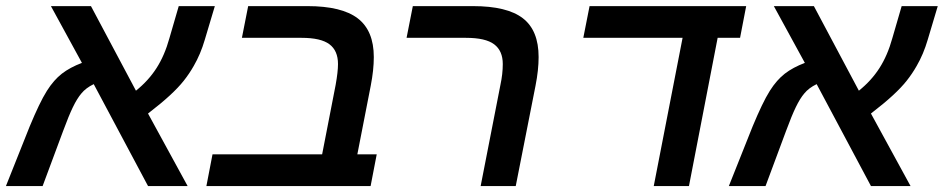

<svg xmlns="http://www.w3.org/2000/svg" viewBox="-38 -624 3165 644"><path d="M173.3 -183.6 105 0H-18.1L61.5 -199.7Q78.1 -239.7 92.3 -269.3Q106.4 -298.8 119.6 -319.8Q142.6 -356 169.7 -377Q196.8 -397.9 236.8 -413.1L132.8 -603.5H267.1L418 -319.8Q460 -353.5 487.1 -395.8Q514.2 -438 530.3 -496.1L561.5 -603.5H682.6L648.9 -490.7Q634.8 -442.4 611.8 -402.8Q597.2 -377 578.6 -353.5Q560.1 -330.1 531.7 -304Q503.4 -277.8 458.5 -243.2L591.3 0H458.5L276.4 -341.8Q250 -329.1 234.9 -310.5Q220.7 -293.9 206.5 -264.6Q192.4 -235.4 173.3 -183.6Z M1225.6 -106.4 1205.1 0H654.3L674.8 -106.4H1042.5L1087.9 -339.8Q1095.7 -383.3 1095.7 -409.2Q1095.7 -454.1 1066.9 -475.6Q1038.1 -497.1 973.6 -497.1H773.4L794.4 -603.5H993.2Q1108.4 -603.5 1162.1 -562.3Q1215.8 -521 1215.8 -432.6Q1215.8 -389.2 1205.6 -336.9L1160.6 -106.4Z M1758.3 -336.9 1691.9 0H1574.2L1640.6 -339.8Q1648.4 -376 1648.4 -409.2Q1648.4 -453.6 1619.6 -475.3Q1590.8 -497.1 1524.9 -497.1H1325.7L1346.7 -603.5H1548.3Q1663.1 -603.5 1715.8 -562.7Q1768.6 -522 1768.6 -432.6Q1768.6 -389.2 1758.3 -336.9Z M2369.1 -497.1 2272.9 0H2154.8L2251.5 -497.1H1918.5L1939.5 -603.5H2464.8L2444.3 -497.1Z M2598.1 -183.6 2529.8 0H2406.7L2486.3 -199.7Q2502.9 -239.7 2517.1 -269.3Q2531.2 -298.8 2544.4 -319.8Q2567.4 -356 2594.5 -377Q2621.6 -397.9 2661.6 -413.1L2557.6 -603.5H2691.9L2842.8 -319.8Q2884.8 -353.5 2911.9 -395.8Q2939 -438 2955.1 -496.1L2986.3 -603.5H3107.4L3073.7 -490.7Q3059.6 -442.4 3036.6 -402.8Q3022 -377 3003.4 -353.5Q2984.9 -330.1 2956.5 -304Q2928.2 -277.8 2883.3 -243.2L3016.1 0H2883.3L2701.2 -341.8Q2674.8 -329.1 2659.7 -310.5Q2645.5 -293.9 2631.3 -264.6Q2617.2 -235.4 2598.1 -183.6Z"/></svg>

Font: Arimo SemiBold
Style: Italic
Weight: 600
Italic angle: -12°
Version: Version 1.33